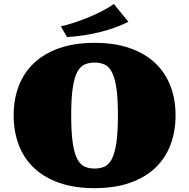

<svg xmlns="http://www.w3.org/2000/svg" viewBox="-20 -958 975 989"><path d="M293.5 -822.3Q325.7 -829.6 362.5 -841.6Q399.4 -853.5 436 -868.7Q472.7 -883.8 506.6 -901.4Q540.5 -918.9 566.4 -937.5L641.6 -845.7Q573.7 -812 492.9 -792.2Q412.1 -772.5 325.2 -767.1ZM50.3 -364.3Q50.3 -446.8 76.7 -515.4Q103 -584 155.3 -633.3Q207.5 -682.6 285.6 -710Q363.8 -737.3 467.3 -737.3Q570.8 -737.3 648.9 -710Q727.1 -682.6 779.3 -633.3Q831.5 -584 857.9 -515.4Q884.3 -446.8 884.3 -364.3Q884.3 -280.8 857.9 -211.4Q831.5 -142.1 779.3 -92.8Q727.1 -43.5 648.9 -16.1Q570.8 11.2 467.3 11.2Q363.8 11.2 285.6 -16.1Q207.5 -43.5 155.3 -92.8Q103 -142.1 76.7 -211.4Q50.3 -280.8 50.3 -364.3ZM467.3 -89.8Q496.6 -89.8 519 -100.1Q541.5 -110.4 556.6 -140.1Q571.8 -169.9 579.6 -223.6Q587.4 -277.3 587.4 -364.3Q587.4 -450.2 579.6 -503.4Q571.8 -556.6 556.6 -585.9Q541.5 -615.2 519 -625.5Q496.6 -635.7 467.3 -635.7Q438 -635.7 415.3 -625.5Q392.6 -615.2 377.4 -585.9Q362.3 -556.6 354.5 -503.4Q346.7 -450.2 346.7 -364.3Q346.7 -277.3 354.5 -223.6Q362.3 -169.9 377.4 -140.1Q392.6 -110.4 415.3 -100.1Q438 -89.8 467.3 -89.8Z"/></svg>

Font: Poller One
Style: Regular
Weight: 400
Designer: Yvonne Schttler
Foundry: Yvonne Schttler
Version: Version 1.002